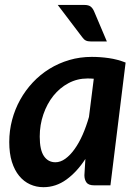

<svg xmlns="http://www.w3.org/2000/svg" viewBox="-20 -751 561 778"><path d="M360 -432Q353 -432.5 346.8 -432.8Q340.5 -433 334.5 -433Q293 -433 257.5 -414Q222 -395 196.2 -362.8Q170.5 -330.5 155.8 -287.8Q141 -245 141 -197.5Q141 -143.5 158 -118.5Q175 -93.5 204.5 -93.5Q225 -93.5 244.8 -107.8Q264.5 -122 282.2 -146.8Q300 -171.5 314.8 -205Q329.5 -238.5 340.5 -277ZM326 -107Q292 -54.5 249.2 -23.5Q206.5 7.5 156 7.5Q127 7.5 101.8 -4Q76.5 -15.5 57.8 -38.2Q39 -61 28.2 -95.2Q17.5 -129.5 17.5 -175.5Q17.5 -221.5 29 -265Q40.5 -308.5 61.8 -346.8Q83 -385 113 -417Q143 -449 180.2 -472Q217.5 -495 260.8 -507.8Q304 -520.5 352 -520.5Q386.5 -520.5 421.2 -515.5Q456 -510.5 489 -497.5L427.5 0H362Q338.5 0 330.2 -11.8Q322 -23.5 322 -41ZM321 -731Q339 -731 347.5 -724.2Q356 -717.5 361.5 -704.5L413 -583H348.5Q335.5 -583 327.8 -586.8Q320 -590.5 313 -600.5L214 -731Z"/></svg>

Font: Lato 2
Style: Bold Italic
Weight: 700
Italic angle: -7°
Designer: Lukasz Dziedzic with Adam Twardoch and Botio Nikoltchev
Foundry: tyPoland Lukasz Dziedzic
Version: Version 2.015; 2015-08-06; http://www.latofonts.com/